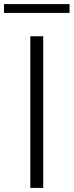

<svg xmlns="http://www.w3.org/2000/svg" viewBox="-46 -917 360 937"><path d="M102 0V-740H165V0ZM-26.5 -854V-897H293.5V-854Z"/></svg>

Font: Encode Sans Expanded Light
Style: Regular
Weight: 300
Width: 7
Designer: Multiple Designers
Foundry: Impallari Type
Version: Version 2.000